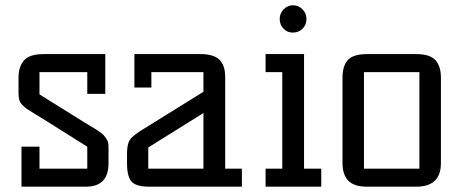

<svg xmlns="http://www.w3.org/2000/svg" viewBox="-20 -704 1722 724"><path d="M49.8 -354V-411.1Q49.8 -452.6 70.6 -476.3Q91.3 -500 144 -500H377V-350.1H309.1V-432.1H128.9V-348.1L298.8 -242.2Q306.2 -237.8 320.8 -229Q335.4 -220.2 341.3 -216.6Q347.2 -212.9 357.2 -205.8Q367.2 -198.7 371.3 -193.8Q375.5 -189 380.6 -181.6Q385.7 -174.3 387.5 -166.7Q389.2 -159.2 389.2 -149.9V-87.9Q389.2 0 303.2 0H61V-150.9H128.9V-67.9H309.1V-150.9L145 -253.9Q131.8 -262.2 110.4 -275.1Q88.9 -288.1 81.8 -293Q74.7 -297.9 64.9 -307.6Q55.2 -317.4 52.5 -327.9Q49.8 -338.4 49.8 -354Z M459 -87.9V-125Q459 -161.1 470.2 -177.5Q481.4 -193.8 526.9 -221.2L747.1 -357.9V-432.1H550.8V-374H486.8V-500H736.8Q785.6 -500 807.4 -478.8Q829.1 -457.5 829.1 -414.1V-67.9H892.1V0H543.9Q493.7 0 476.3 -19Q459 -38.1 459 -87.9ZM539.1 -67.9H747.1V-277.8L539.1 -147.9Z M981.4 0V-67.9H1044.4V-432.1H981.4V-500H1126.5V-67.9H1191.4V0ZM1034.7 -632.8Q1034.7 -653.3 1049.6 -668.7Q1064.5 -684.1 1084.5 -684.1Q1106 -684.1 1120.8 -668.7Q1135.7 -653.3 1135.7 -632.8Q1135.7 -610.4 1120.8 -595.7Q1106 -581.1 1083.5 -581.1Q1063.5 -581.1 1049.1 -595.9Q1034.7 -610.8 1034.7 -632.8Z M1271.5 -88.9V-411.1Q1271.5 -455.1 1291.5 -477.5Q1311.5 -500 1364.3 -500H1549.3Q1601.1 -500 1621.8 -477.3Q1642.6 -454.6 1642.6 -411.1V-88.9Q1642.6 0 1549.3 0H1364.3Q1315.4 0 1293.5 -22.7Q1271.5 -45.4 1271.5 -88.9ZM1352.5 -67.9H1561.5V-432.1H1352.5Z"/></svg>

Font: Kelly Slab
Style: Regular
Weight: 400
Designer: Denis Masharov
Foundry: Denis Masharov
Version: Version 1.001